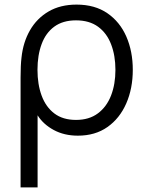

<svg xmlns="http://www.w3.org/2000/svg" viewBox="-20 -575 638 835"><path d="M69.5 240V-237.5Q69.5 -264.5 70.5 -286.2Q71.5 -308 73.5 -324.5Q80.5 -391.5 110.5 -443.5Q140.5 -495.5 191.5 -525.2Q242.5 -555 313 -555Q392.5 -555 447 -517.5Q501.5 -480 529.5 -415.8Q557.5 -351.5 557.5 -271.5Q557.5 -190 529 -125Q500.5 -60 447.2 -22.5Q394 15 318.5 15Q259.5 15 214 -9.5Q168.5 -34 143.5 -73.5V240ZM310.5 -53.5Q367.5 -53.5 405.5 -81.8Q443.5 -110 462.8 -159.2Q482 -208.5 482 -271Q482 -333.5 463.2 -382.2Q444.5 -431 406.5 -458.8Q368.5 -486.5 310.5 -486.5Q253.5 -486.5 216.2 -459.2Q179 -432 161 -383.2Q143 -334.5 143 -271.5Q143 -208 161.2 -158.8Q179.5 -109.5 216.5 -81.5Q253.5 -53.5 310.5 -53.5Z"/></svg>

Font: Cns Manrope
Style: Regular
Weight: 400
Designer: Mikhail Sharanda
Foundry: Mikhail Sharanda
Version: Version 4.504